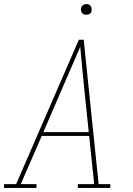

<svg xmlns="http://www.w3.org/2000/svg" viewBox="-38 -932 658 952"><path d="M-18 0V-19H42L353 -735H377L451 -19H509V0H348V-19H429L404 -258H169L65 -19H143V0ZM177 -277H402L380 -490Q375 -543 369.5 -595.5Q364 -648 360 -700Q337 -648 314.5 -595Q292 -542 269 -490ZM390 -859Q384 -859 378 -861Q372 -863 368.5 -868Q365 -873 364 -879Q363 -885 364 -891Q365 -896 367.5 -900Q370 -904 373.5 -906.5Q377 -909 381.5 -910.5Q386 -912 390 -912Q397 -912 402.5 -909.5Q408 -907 411.5 -902Q415 -897 416 -891Q417 -885 416 -879Q416 -874 413.5 -870Q411 -866 407 -863.5Q403 -861 399 -860Q395 -859 390 -859Z"/></svg>

Font: Iosevka Slab Thin Extended
Style: Italic
Weight: 100
Width: 7
Italic angle: -9°
Monospace: yes
Designer: Belleve Invis
Foundry: Belleve Invis
Version: Version 11.1.0; ttfautohint (v1.8.3)